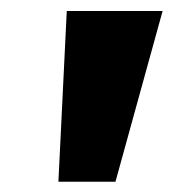

<svg xmlns="http://www.w3.org/2000/svg" viewBox="-20 -748 348 358"><path d="M88.9 -409.2 104.5 -727.5H283.2L195.3 -409.2Z"/></svg>

Font: Inter 20pt Black
Style: Italic
Weight: 900
Italic angle: -9.3988°
Version: Version 4.001;git-66647c0bb